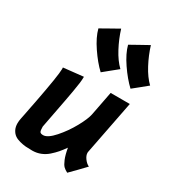

<svg xmlns="http://www.w3.org/2000/svg" viewBox="-201 -944 956 1063"><g transform="rotate(30 277.0 -413.0)"><path d="M366.2 -635.7Q351.6 -624 323 -600.8Q294.4 -577.6 280.3 -565.9Q239.7 -604 200.2 -662.4Q160.6 -720.7 147.9 -770Q166 -780.3 202.6 -801Q239.3 -821.8 257.8 -832Q274.9 -775.9 303.5 -722.2Q332 -668.5 366.2 -635.7ZM554.2 -639.2Q540 -627.4 511.5 -604.2Q482.9 -581.1 468.8 -569.8Q427.7 -608.4 387.9 -666.7Q348.1 -725.1 335.4 -773.9Q353.5 -784.2 390.4 -804.7Q427.2 -825.2 445.8 -835.4Q462.9 -779.3 491.5 -725.6Q520 -671.9 554.2 -639.2ZM397.9 8.3Q381.3 0 371.1 -10Q360.8 -20 350.1 -45.7Q339.4 -71.3 332 -113.8Q315.4 -90.3 300.8 -73.2Q286.1 -56.2 265.9 -38.3Q245.6 -20.5 221.7 -11Q197.8 -1.5 171.4 -1H167Q144 -1 126.2 -2.4Q108.4 -3.9 87.9 -9.3Q67.4 -14.6 54 -24.2Q40.5 -33.7 31.5 -50.8Q22.5 -67.9 22.5 -91.3Q22.5 -106.9 25.9 -122.6Q29.8 -140.1 33.4 -159.7Q37.1 -179.2 42 -204.3Q46.9 -229.5 50.3 -246.1Q86.4 -433.6 86.4 -475.1Q86.4 -481.9 85.9 -484.4Q106.9 -486.8 149.2 -491.2Q191.4 -495.6 212.4 -498V-493.2Q212.4 -479 209.7 -456.8Q207 -434.6 200.4 -397.5Q193.8 -360.4 188.2 -330.6Q182.6 -300.8 171.1 -241.2Q159.7 -181.6 152.8 -145.5V-144Q152.8 -119.6 157.5 -112.3Q162.1 -105 178.2 -105Q206.5 -105 247.3 -151.1Q288.1 -197.3 318.6 -252.7Q349.1 -308.1 355.5 -340.3Q360.4 -365.7 370.4 -417.2Q380.4 -468.8 385.3 -494.6H507.8Q496.6 -437 474.1 -322Q451.7 -207 440.4 -149.4Q439.9 -147.5 439.9 -144Q439.9 -126.5 453.9 -107.7Q467.8 -88.9 484.9 -81.1Q470.7 -65.9 441.7 -36.1Q412.6 -6.3 397.9 8.3Z"/></g></svg>

Font: Fantasque Sans Mono
Style: Bold Italic
Weight: 700
Italic angle: -11°
Monospace: yes
Designer: Jany Belluz
Version: Version 1.7.1